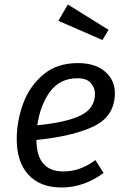

<svg xmlns="http://www.w3.org/2000/svg" viewBox="-20 -817 556 849"><path d="M141 -198Q142 -59 260 -59Q298 -59 332 -71Q366 -83 402 -109L438 -52Q351 12 252 12Q157 12 105.5 -44.5Q54 -101 54 -201Q54 -281 82 -358Q110 -435 170.5 -486.5Q231 -538 324 -538Q402 -538 445 -500Q488 -462 488 -406Q488 -305 397.5 -260Q307 -215 141 -198ZM400 -403Q400 -429 381.5 -450Q363 -471 323 -471Q244 -471 200.5 -410.5Q157 -350 145 -263Q275 -276 337.5 -307Q400 -338 400 -403ZM460 -685 433 -640 238 -725 280 -797Z"/></svg>

Font: Fira Sans Book
Style: Italic
Weight: 350
Italic angle: -8°
Designer: bBox Type GmbH & Carrois Corporate GbR & Edenspiekermann AG
Foundry: bBox Type GmbH & Carrois Corporate GbR & Edenspiekermann AG
Version: Version 4.301